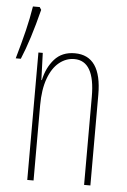

<svg xmlns="http://www.w3.org/2000/svg" viewBox="-53 -753 523 791"><g transform="rotate(5 208.5 -357.0)"><path d="M351 -375V0H325V-365Q325 -513 240 -513Q206 -513 177.5 -490Q149 -467 132.5 -421.5Q116 -376 116 -311V0H90V-527H108L112 -415H114Q125 -467 156 -502Q187 -537 240 -537Q351 -537 351 -375ZM86 -703Q54 -576 20 -495H-1Q19 -565 31 -614.5Q43 -664 51 -714H79Z"/></g></svg>

Font: Noto Sans Display Thin Cond
Style: Regular
Weight: 250
Width: 3
Designer: Monotype Design team
Foundry: Monotype Imaging Inc.
Version: Version 1.000